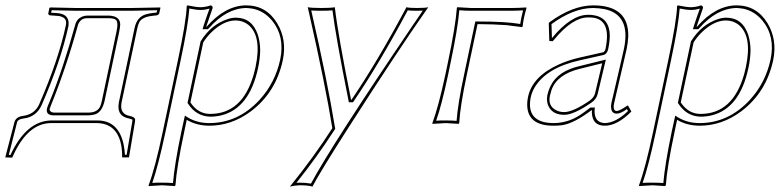

<svg xmlns="http://www.w3.org/2000/svg" viewBox="-23 -459 2908 716"><path d="M168 0Q80.6 0 25.4 122.6Q23.9 126.5 22.5 128.9L-3.4 127.9L31.2 -4.9Q37.6 -23.9 63.5 -26.9Q106 -32.7 123 -69.8Q195.3 -235.8 222.7 -365.2Q229.5 -396 191.9 -399.9Q189.9 -399.9 189 -399.9L162.6 -401.9Q157.2 -404.3 156.7 -407.2L161.1 -429.2L164.6 -431.2Q165 -431.2 259.3 -429.2H468.3L574.7 -431.2L575.2 -429.2L570.8 -409.2Q568.4 -403.8 562.5 -401.9L544.9 -399.9Q506.3 -395.5 496.1 -375.5Q491.7 -366.2 488.8 -353L430.2 -76.2Q422.4 -34.7 459.5 -26.9Q480 -22.9 481 -13.2Q481 -9.3 480.5 -5.9L458 127.9H432.6Q433.6 40 384.8 11.2Q365.2 0.5 339.8 0ZM161.6 -50.8Q164.6 -39.6 178.2 -39.1H307.1Q341.3 -39.1 351.6 -64.5Q355 -73.2 357.9 -87.9L411.6 -341.8Q419.4 -378.4 407.7 -386.2Q398.9 -391.1 382.3 -391.1H301.3Q277.8 -391.1 268.1 -367.2Q267.6 -365.7 267.6 -365.2Q223.6 -205.1 166 -63.5Q162.6 -54.2 161.6 -50.8ZM168 -9.8H339.8Q421.4 -9.8 439 85Q441.9 101.6 442.9 118.2H449.2L470.7 -7.8V-8.3Q471.2 -11.7 470.7 -13.2Q470.7 -13.2 460 -16.6Q458.5 -17.1 458 -17.1Q416 -24.9 418.9 -65.9Q419.4 -72.3 420.4 -78.1L479 -355Q487.8 -396 521.5 -405.8Q531.7 -408.7 543.9 -410.2L561 -412.1L563 -420.9Q496.1 -419.4 468.3 -418.9H259.3Q243.2 -418.9 169.9 -420.9L167.5 -411.6L189.9 -410.2Q231 -407.2 232.9 -374.5Q232.9 -368.2 232.4 -362.8Q204.1 -231.4 131.8 -65.9Q111.8 -22.9 64.9 -17.1Q45.4 -14.6 41.5 -5.4Q41 -3.4 40.5 -2.4L9.8 118.7H16.1Q75.2 -8.3 168 -9.8ZM151.9 -53.2Q152.8 -59.1 162.6 -81.5Q211.9 -201.2 257.8 -367.7V-367.2Q262.7 -387.7 283.2 -397Q292 -400.4 301.3 -400.9H382.3Q425.3 -399.4 425.3 -367.2Q424.8 -356.9 421.4 -339.8L367.7 -85.9Q358.4 -41.5 332 -32.7Q320.8 -29.3 307.1 -28.8H178.2Q150.9 -28.8 151.4 -48.3Q151.4 -51.3 151.9 -53.2Z M584 32.2 640.6 -234.9Q671.4 -379.4 673.3 -436L675.8 -439Q709 -432.1 725.6 -432.1Q744.6 -432.6 762.7 -439Q770.5 -437 770 -429.2Q746.1 -360.4 746.1 -359.9H748Q817.4 -438.5 895 -439Q970.2 -439 1010.7 -372.1Q1047.4 -311 1031.7 -234.9Q1005.9 -113.8 912.1 -43.5Q840.3 9.8 757.3 9.8Q709 9.3 673.3 -12.2L664.1 32.2Q635.7 165 631.3 231.9L628.4 234.9Q626.5 234.9 581.5 231.9L531.7 234.9L531.2 231.9Q555.2 168.5 584 32.2ZM734.9 -300.8 687 -77.1Q715.3 -34.2 760.7 -34.2Q881.3 -34.2 923.3 -182.1Q926.8 -195.3 929.7 -208Q954.6 -324.2 902.8 -366.7Q882.8 -382.3 856 -382.8Q811 -382.8 764.6 -337.9Q747.1 -320.3 734.9 -300.8ZM593.8 34.2Q566.9 160.6 544.9 223.1Q561.5 221.7 581.5 222.2Q605.5 222.2 622.1 223.6Q627.4 156.2 653.8 29.8L666.5 -27.8L678.2 -20.5Q712.9 0 757.3 0Q864.7 0 944.8 -86.4Q1003.4 -150.4 1022 -237.3Q1040 -323.2 991.2 -382.8Q961.9 -417.5 920.9 -426.3Q907.7 -428.7 895 -429.2Q820.8 -427.7 755.9 -353.5L752.4 -350.1H732.4L736.3 -363.3Q747.6 -397.9 758.3 -426.8Q741.2 -421.9 725.6 -421.9Q708 -421.9 683.1 -427.2Q678.7 -366.2 650.4 -232.9ZM725.1 -304.7 726.1 -306.2Q764.6 -367.7 825.7 -387.7Q841.8 -393.1 856 -393.1Q917 -393.1 938.5 -329.6Q946.8 -303.7 947.3 -272Q946.8 -240.7 939.5 -206.1Q907.7 -56.2 804.2 -29.3Q783.2 -23.9 760.7 -23.9Q709 -25.4 678.7 -71.8L676.3 -75.2Z M1124.5 -432.1Q1138.7 -429.2 1175.8 -429.2Q1211.9 -429.2 1225.6 -432.1Q1237.3 -329.6 1286.1 -87.4H1288.1Q1385.3 -230.5 1492.7 -432.1Q1502.9 -429.2 1530.8 -429.2Q1563.5 -429.2 1574.2 -432.1Q1463.9 -275.4 1277.3 15.6Q1172.4 179.2 1142.1 236.8Q1126.5 231.9 1094.2 231.9Q1075.7 232.4 1058.1 236.8Q1146 128.4 1216.3 19Q1190.9 -139.6 1128.9 -413.6Q1126.5 -424.3 1124.5 -432.1ZM1137.7 -419.9Q1198.2 -156.2 1225.6 13.2Q1226.1 16.1 1226.6 17.6L1227.1 21.5L1225.1 24.4Q1159.7 126 1082.5 222.7Q1088.9 222.2 1094.2 222.2Q1115.7 222.2 1136.7 225.6Q1212.4 84 1520 -370.1Q1540 -399.9 1553.7 -419.4Q1544.9 -418.9 1530.8 -418.9Q1508.3 -418.9 1497.6 -420.4Q1391.6 -221.7 1296.4 -82L1293.5 -77.6H1277.8L1276.4 -85.4Q1229 -322.8 1216.8 -420.4Q1202.1 -418.9 1175.8 -418.9Q1150.9 -418.9 1137.7 -419.9Z M1647.9 -229Q1675.8 -361.8 1680.7 -429.2L1682.1 -432.1Q1684.1 -432.1 1733.4 -429.2H1883.8Q1909.2 -429.2 1939 -431.2L1940.4 -429.2Q1927.7 -385.3 1926.3 -360.8L1923.3 -357.9Q1923.3 -357.9 1866.2 -365.2Q1819.3 -368.7 1757.8 -369.1L1717.8 -180.2Q1692.9 -63 1689.5 0L1687 2.9Q1685.1 2.9 1639.6 0L1589.8 2.9L1589.4 0Q1612.3 -61.5 1637.7 -180.2ZM1657.7 -227.1 1647.5 -177.7Q1623.5 -64.9 1603.5 -8.8Q1620.6 -10.3 1639.6 -9.8Q1663.6 -9.8 1679.7 -8.3Q1684.1 -70.8 1708 -182.1L1749.5 -378.9H1757.8Q1863.8 -378.9 1917 -369.6Q1919.9 -391.1 1927.7 -420.4Q1902.3 -418.9 1883.8 -418.9H1733.4Q1709 -418.9 1689.9 -420.9Q1684.1 -352.5 1657.7 -227.1Z M2267.6 -76.2Q2260.7 -45.4 2276.9 -44.9Q2288.6 -45.9 2317.4 -65.9L2319.8 -64L2331.5 -43Q2278.8 9.8 2232.4 9.8Q2186 9.8 2184.1 -39.1Q2184.1 -43.9 2184.6 -47.9H2182.6Q2117.7 1 2073.7 7.8Q2058.6 9.8 2041 9.8Q1949.2 9.8 1943.4 -59.6Q1941.9 -77.6 1946.3 -98.1Q1962.4 -174.3 2061.5 -218.8Q2095.2 -233.9 2133.8 -243.2L2226.6 -264.2Q2232.9 -267.6 2234.9 -275.9Q2258.3 -387.2 2184.6 -393.6Q2177.7 -394 2169.9 -394Q2112.3 -394 2044.9 -313Q2041 -308.6 2038.1 -305.2L2025.4 -306.2L2023.4 -373L2027.3 -377Q2112.3 -438.5 2188.5 -439Q2323.2 -439 2319.8 -322.3Q2318.8 -300.8 2314 -276.9Q2313 -272.5 2298.3 -208.5Q2271.5 -93.8 2267.6 -76.2ZM2222.7 -223.1 2138.2 -202.1Q2054.7 -181.6 2033.7 -123.5Q2030.3 -113.3 2027.8 -102.1Q2019.5 -63.5 2051.8 -47.4Q2064.9 -41 2081.1 -41Q2114.7 -41.5 2176.3 -84Q2191.9 -95.7 2195.8 -109.9ZM2257.8 -78.1Q2261.7 -95.7 2289.1 -212.4Q2303.7 -274.4 2304.2 -278.8Q2329.6 -403.3 2232.4 -424.8Q2212.4 -428.7 2188.5 -429.2Q2114.7 -428.7 2033.7 -369.1L2035.2 -316.9Q2106.9 -403.8 2169.9 -403.8Q2249.5 -403.8 2251 -327.1Q2251 -325.2 2251 -324.2Q2250.5 -301.3 2244.6 -273.9Q2240.2 -258.8 2229.5 -254.4L2136.2 -233.4Q2015.6 -206.1 1971.2 -133.8Q1960 -114.7 1956.1 -95.7Q1940.9 -17.6 2009.3 -2.9Q2024.4 0 2041 0Q2092.8 0 2138.2 -28.8Q2154.8 -39.6 2176.3 -56.2L2179.2 -58.1H2195.3L2194.3 -47.4Q2192.9 -1.5 2232.4 0Q2273.9 -1 2318.8 -44.9L2314.9 -52.2Q2291.5 -35.2 2276.9 -35.2Q2257.3 -35.2 2255.9 -58.1Q2255.9 -60.1 2255.4 -61Q2255.9 -69.3 2257.8 -78.1ZM2236.3 -236.8 2205.6 -107.9Q2200.7 -88.4 2181.6 -75.7Q2116.7 -30.8 2081.1 -30.8Q2034.2 -30.8 2020 -68.8Q2016.6 -79.6 2016.6 -89.8Q2017.1 -97.2 2018.1 -104Q2033.2 -174.8 2104 -202.1Q2119.1 -208 2135.7 -211.9Z M2412.6 32.2 2469.2 -234.9Q2500 -379.4 2502 -436L2504.4 -439Q2537.6 -432.1 2554.2 -432.1Q2573.2 -432.6 2591.3 -439Q2599.1 -437 2598.6 -429.2Q2574.7 -360.4 2574.7 -359.9H2576.7Q2646 -438.5 2723.6 -439Q2798.8 -439 2839.4 -372.1Q2876 -311 2860.4 -234.9Q2834.5 -113.8 2740.7 -43.5Q2668.9 9.8 2585.9 9.8Q2537.6 9.3 2502 -12.2L2492.7 32.2Q2464.4 165 2460 231.9L2457 234.9Q2455.1 234.9 2410.2 231.9L2360.4 234.9L2359.9 231.9Q2383.8 168.5 2412.6 32.2ZM2563.5 -300.8 2515.6 -77.1Q2543.9 -34.2 2589.4 -34.2Q2710 -34.2 2752 -182.1Q2755.4 -195.3 2758.3 -208Q2783.2 -324.2 2731.4 -366.7Q2711.4 -382.3 2684.6 -382.8Q2639.6 -382.8 2593.3 -337.9Q2575.7 -320.3 2563.5 -300.8ZM2422.4 34.2Q2395.5 160.6 2373.5 223.1Q2390.1 221.7 2410.2 222.2Q2434.1 222.2 2450.7 223.6Q2456.1 156.2 2482.4 29.8L2495.1 -27.8L2506.8 -20.5Q2541.5 0 2585.9 0Q2693.4 0 2773.4 -86.4Q2832 -150.4 2850.6 -237.3Q2868.7 -323.2 2819.8 -382.8Q2790.5 -417.5 2749.5 -426.3Q2736.3 -428.7 2723.6 -429.2Q2649.4 -427.7 2584.5 -353.5L2581.1 -350.1H2561L2564.9 -363.3Q2576.2 -397.9 2586.9 -426.8Q2569.8 -421.9 2554.2 -421.9Q2536.6 -421.9 2511.7 -427.2Q2507.3 -366.2 2479 -232.9ZM2553.7 -304.7 2554.7 -306.2Q2593.3 -367.7 2654.3 -387.7Q2670.4 -393.1 2684.6 -393.1Q2745.6 -393.1 2767.1 -329.6Q2775.4 -303.7 2775.9 -272Q2775.4 -240.7 2768.1 -206.1Q2736.3 -56.2 2632.8 -29.3Q2611.8 -23.9 2589.4 -23.9Q2537.6 -25.4 2507.3 -71.8L2504.9 -75.2Z"/></svg>

Font: Linux Biolinum Outline O
Style: Italic
Weight: 400
Italic angle: -12°
Designer: Philipp H. Poll
Foundry: Philipp H. Poll
Version: Version 0.6.2